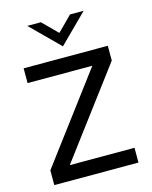

<svg xmlns="http://www.w3.org/2000/svg" viewBox="-119 -877 754 954"><g transform="rotate(-15 258.0 -399.5)"><path d="M405 -799 260 -655 115 -799H185L260 -724L335 -799ZM476 -524 140 -76H473V0H40V-76L376 -524H43V-600H476Z"/></g></svg>

Font: Gauge
Style: Regular
Weight: 400
Designer: Daniel Pimley
Foundry: Daniel Pimley
Version: Version 2.0